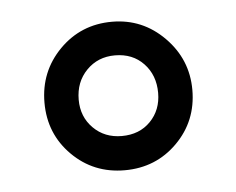

<svg xmlns="http://www.w3.org/2000/svg" viewBox="-32 -865 385 313"><g transform="rotate(-5 161.0 -708.5)"><path d="M161 -830Q211 -830 246.5 -794Q282 -758 282 -708Q282 -657 247 -622Q212 -587 161 -587Q110 -587 75 -622Q40 -657 40 -708Q40 -759 75 -794.5Q110 -830 161 -830ZM96 -708Q96 -680 114.5 -661.5Q133 -643 161 -643Q190 -643 208 -661.5Q226 -680 226 -708Q226 -737 208 -756Q190 -775 161 -775Q133 -775 114.5 -756Q96 -737 96 -708Z"/></g></svg>

Font: Libre Caslon Text
Style: Bold
Weight: 700
Designer: Pablo Impallari, Rodrigo Fuenzalida
Foundry: Pablo Impallari, Rodrigo Fuenzalida
Version: Version 1.002